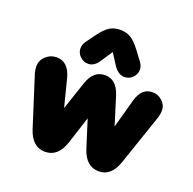

<svg xmlns="http://www.w3.org/2000/svg" viewBox="-116 -747 880 875"><g transform="rotate(20 324.5 -310.0)"><path d="M204 -207 170 -341Q151 -413 94 -413Q64 -413 42 -392.5Q20 -372 20 -344Q20 -334 22 -322.5Q24 -311 28 -300L102 -68Q127 10 190 10Q252 10 278 -67L321 -200L363 -67Q388 10 450 10Q510 10 536 -64L619 -307Q623 -318 625 -329Q627 -340 627 -350Q627 -375 606.5 -394Q586 -413 559 -413Q507 -413 488 -348L449 -207L407 -342Q385 -412 329 -412Q273 -412 250 -344ZM325 -523 359 -470Q383 -434 413 -434Q436 -434 452.5 -450.5Q469 -467 469 -489Q469 -507 455 -526L422 -570Q397 -603 375.5 -616.5Q354 -630 324 -630Q294 -630 272.5 -616.5Q251 -603 225 -568L193 -524Q187 -516 184 -507Q181 -498 181 -489Q181 -467 197.5 -450.5Q214 -434 237 -434Q268 -434 290 -470Z"/></g></svg>

Font: Beiruti Black
Style: Regular
Weight: 900
Designer: Arlette Boutros
Foundry: Boutros
Version: Version 1.41